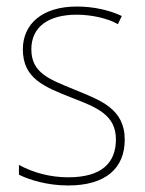

<svg xmlns="http://www.w3.org/2000/svg" viewBox="-20 -558 444 588"><path d="M362 -130C362 -226 287 -251 207 -284C132 -315 76 -334 76 -407C76 -477 130 -513 215 -513C260 -513 310 -502 341 -484L353 -509C317 -526 269 -538 215 -538C110 -538 50 -485 50 -407C50 -317 116 -292 199 -259C277 -229 335 -206 335 -131C335 -59 291 -15 189 -15C134 -15 82 -29 38 -53V-23C70 -7 125 10 189 10C305 10 362 -44 362 -130Z"/></svg>

Font: Noto Sans Hebrew SemiCondensed Thin
Style: Regular
Weight: 100
Width: 4
Designer: Monotype Design Team
Foundry: Monotype Imaging Inc.
Version: Version 2.004